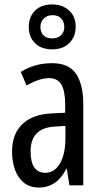

<svg xmlns="http://www.w3.org/2000/svg" viewBox="-20 -830 456 860"><path d="M213 -547Q289 -547 321 -499Q353 -451 353 -362V0H291L279 -74H277Q235 10 154 10Q113 10 86 -12.5Q59 -35 46.5 -71.5Q34 -108 34 -150Q34 -230 80 -274Q126 -318 211 -322L272 -325V-360Q272 -422 255 -451Q238 -480 200 -480Q156 -480 99 -447L73 -508Q136 -547 213 -547ZM225 -263Q117 -257 117 -152Q117 -103 134 -79.5Q151 -56 182 -56Q224 -56 248.5 -97.5Q273 -139 273 -212V-266ZM214 -609Q165 -609 137 -636.5Q109 -664 109 -709Q109 -755 137 -782.5Q165 -810 214 -810Q260 -810 289.5 -783Q319 -756 319 -711Q319 -665 290.5 -637Q262 -609 214 -609ZM215 -658Q238 -658 253 -672Q268 -686 268 -709Q268 -732 254.5 -747Q241 -762 215 -762Q191 -762 176 -747Q161 -732 161 -709Q161 -686 174.5 -672Q188 -658 215 -658Z"/></svg>

Font: Noto Sans Bengali ExtraCondensed
Style: Regular
Weight: 400
Width: 2
Designer: Jelle Bosma - Monotype Design Team
Foundry: Monotype Imaging Inc.
Version: Version 2.003; ttfautohint (v1.8.4.7-5d5b)